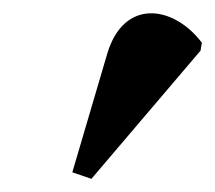

<svg xmlns="http://www.w3.org/2000/svg" viewBox="-20 -765 327 292"><path d="M119 -493 285 -688 287 -700C244 -757 168 -768 143 -683L90 -503Z"/></svg>

Font: Noto Serif Display Condensed Black
Style: Italic
Weight: 900
Width: 3
Italic angle: -12°
Designer: Monotype Design Team
Foundry: Monotype Imaging Inc.
Version: Version 2.009